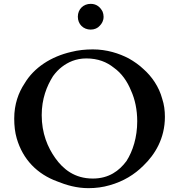

<svg xmlns="http://www.w3.org/2000/svg" viewBox="-20 -966 926 999"><path d="M440 13C479 13 516 8 550 -2C622 -22 679.9 -57.9 726 -104C786.2 -161.7 838 -245.4 838 -358C838 -391 834 -422 824 -452C807.4 -514.3 769.8 -568.6 726 -607C704 -628 678 -646 650 -662C599.5 -688.2 536 -709 463 -709C424 -709 386 -705 351 -696C245.4 -671.9 156.6 -614 108 -532C76.1 -484.1 54 -423.7 54 -349C54 -311 58 -277 67 -246C99.1 -135.4 174.5 -59.7 278 -22C325 -2.8 379.3 13 440 13ZM197 -367C197 -451.3 222.9 -517.6 256 -570C270 -589 285 -605 302 -618C333.5 -642.1 374.6 -662 429 -662C490.6 -662 536.2 -642.7 572 -614C612.4 -585.7 642.7 -542.3 662 -494C682.2 -449.9 694 -395.1 694 -335C694 -252.4 671.4 -180 638 -128C600.6 -77.6 546.8 -37 463 -37C367.8 -37 308.6 -86.1 268 -143C227.8 -199.3 197 -272.6 197 -367ZM452 -812C472.1 -812 488.7 -819.9 499 -832C509.8 -842.8 519 -858 519 -879C519 -888 517 -897 514 -905C503 -927 483.9 -946 452 -946C413.6 -946 385 -918 385 -879C385 -840 413.6 -812 452 -812Z"/></svg>

Font: fbb
Style: Bold
Weight: 400
Designer: David J. Perry, Michael Sharpe
Version: Version 1.045